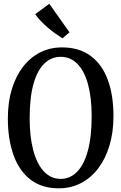

<svg xmlns="http://www.w3.org/2000/svg" viewBox="-20 -1008 656 1039"><path d="M303 11Q209 12.5 146.5 -35Q84 -82.5 53.2 -168.5Q22.5 -254.5 22.5 -367Q22.5 -455.5 44.2 -526.2Q66 -597 105.2 -647.5Q144.5 -698 198 -724.8Q251.5 -751.5 315 -751.5Q409 -751.5 471 -705.2Q533 -659 563.5 -575.5Q594 -492 594 -380Q594 -292 572.5 -220.5Q551 -149 512 -97.5Q473 -46 419.8 -18Q366.5 10 303 11ZM308.5 -40Q359 -40 396.8 -78Q434.5 -116 455.2 -191.5Q476 -267 476 -379.5Q476 -480 456.2 -552Q436.5 -624 399 -662.2Q361.5 -700.5 308.5 -700.5Q257.5 -700.5 219.8 -664Q182 -627.5 161.2 -553.8Q140.5 -480 140.5 -367Q140.5 -267.5 160.2 -194Q180 -120.5 217.5 -80.2Q255 -40 308.5 -40ZM317.5 -801Q299 -812.5 278.5 -827.2Q258 -842 238 -859.2Q218 -876.5 200.5 -894.8Q183 -913 170.5 -931.5L247 -987.5L356 -833L318.5 -801Z"/></svg>

Font: Merriweather 24pt SemiCondensed
Style: Regular
Weight: 400
Width: 4
Designer: Eben Sorkin
Foundry: Eben Sorkin
Version: Version 2.100